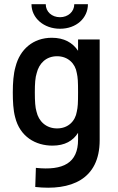

<svg xmlns="http://www.w3.org/2000/svg" viewBox="-20 -697 560 915"><path d="M230 -3C289 -3 328 -26 352 -64V-31C352 79 282 117 151 103L148 194C317 213 455 159 455 -29V-509H352V-455C326 -494 285 -517 227 -517C138 -517 75 -462 54 -379C44 -345 41 -301 41 -257C41 -215 43 -172 52 -139C75 -45 150 -3 230 -3ZM130 -677C130 -611 189 -560 266 -560C344 -560 399 -611 399 -677H334C334 -641 304 -615 266 -615C227 -615 198 -641 198 -677ZM146 -257C146 -299 148 -328 155 -349C166 -394 199 -429 252 -429C304 -429 339 -394 346 -349C351 -327 352 -308 352 -257C352 -206 351 -187 346 -165C339 -121 306 -85 252 -85C199 -85 164 -120 154 -165C148 -184 146 -214 146 -257Z"/></svg>

Font: Vanilla Cream DemiBold
Style: Regular
Weight: 600
Designer: Jeremy Tribby, Jinavaṁso
Foundry: Tribby Type
Version: Version 1.422;Glyphs 3.1.2 (3151)